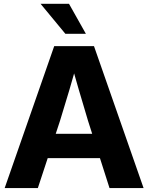

<svg xmlns="http://www.w3.org/2000/svg" viewBox="-20 -964 760 984"><path d="M257.8 -727.5H461.7L715.9 0H541.3L431.2 -344.7Q404.4 -434.2 383.4 -505.8Q362.4 -577.3 338.9 -663.8H381.8Q336.4 -501.8 287.5 -344.7L173.9 0H3.9ZM168.7 -278.4H551.5V-153.4H168.7ZM188 -944.4H333.7L420.2 -790.7H315.1Z"/></svg>

Font: Intratopia Thin
Style: Regular
Weight: 100
Designer: Rasmus Andersson
Foundry: rsms
Version: Version 3.000;Glyphs 3.2.3 (3260)